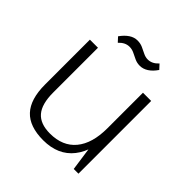

<svg xmlns="http://www.w3.org/2000/svg" viewBox="-192 -858 1008 1008"><g transform="rotate(45 312.5 -353.5)"><path d="M140 -207Q140 -122 174 -82.5Q208 -43 280 -43Q374 -43 424 -103.5Q474 -164 474 -276L506 -341V-276Q506 -140 448 -66.5Q390 7 280 7Q178 7 129 -45.5Q80 -98 80 -207V-540H140ZM535 0H500L474 -183V-540H535ZM172 -657Q192 -685 214 -699.5Q236 -714 260 -714Q282 -714 299.5 -706Q317 -698 334 -689.5Q351 -681 368 -681Q384 -681 398.5 -688Q413 -695 427 -710L450 -685Q431 -657 408.5 -642.5Q386 -628 362 -628Q341 -628 323 -636.5Q305 -645 288.5 -653Q272 -661 254 -661Q238 -661 223.5 -654Q209 -647 195 -632Z"/></g></svg>

Font: Pathway Extreme 8pt Thin
Style: Regular
Weight: 100
Designer: Eduardo Rodriguez Tunni
Foundry: Eduardo Rodriguez Tunni
Version: Version 1.000